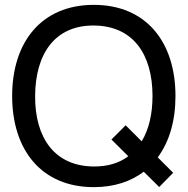

<svg xmlns="http://www.w3.org/2000/svg" viewBox="-20 -755 772 790"><path d="M702 -360C702 -582 581.5 -735 366 -735C150.5 -735 30 -582 30 -360C30 -138 150.5 15 366 15C449 15 518 -8 571.5 -48.5L635 14.5L692.5 -44L629 -107.5C677 -172 702 -258.5 702 -360ZM366 -70C205 -71 123.5 -187.5 124.5 -360C125.5 -532.5 205 -651 366 -650C527 -649 607.5 -532.5 607.5 -360C607.5 -286 592.5 -222 563 -173.5L497 -239.5L438.5 -181L508 -112C471 -84.5 423.5 -69.5 366 -70Z"/></svg>

Font: Hauora Medium
Style: Regular
Weight: 500
Designer: Wayne Shih
Foundry: WCYS
Version: Version 1.001;hotconv 1.0.109;makeotfexe 2.5.65596